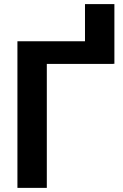

<svg xmlns="http://www.w3.org/2000/svg" viewBox="-20 -911 596 931"><path d="M534.7 -601.6H527.8V-601.1H207V0H64.5V-710.9H392.1V-891.1H534.7Z"/></svg>

Font: Roboto Web
Style: Bold
Weight: 700
Designer: Google
Version: Version 1.200310; 2013